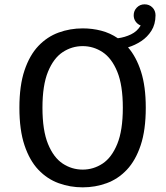

<svg xmlns="http://www.w3.org/2000/svg" viewBox="-20 -834 750 866"><path d="M353 11Q296 11 244.5 -7.8Q193 -26.5 153.2 -68.2Q113.5 -110 90.5 -178.8Q67.5 -247.5 67.5 -348Q67.5 -448 90.5 -516.5Q113.5 -585 153.2 -626.8Q193 -668.5 244.5 -687.2Q296 -706 353 -706Q396.5 -706 436.8 -695.5Q477 -685 511.5 -661.5Q543 -665.5 571 -679Q599 -692.5 614.5 -719Q600.5 -724.5 591.8 -736.8Q583 -749 583 -765Q583 -785.5 597.2 -800Q611.5 -814.5 632 -814.5Q653.5 -814.5 667.5 -800.2Q681.5 -786 681.5 -765Q681.5 -764.5 681.5 -764.5Q681 -724 663 -695.5Q645 -667 617 -648.5Q589 -630 557.5 -620.5Q594.5 -578 616 -511.2Q637.5 -444.5 637.5 -348Q637.5 -247.5 614.5 -178.8Q591.5 -110 552 -68.2Q512.5 -26.5 461.2 -7.8Q410 11 353 11ZM353 -69Q401.5 -69 442.8 -96.2Q484 -123.5 509 -184.8Q534 -246 534 -348Q534 -449.5 509 -510.5Q484 -571.5 442.8 -598.8Q401.5 -626 353 -626Q304 -626 262.8 -598.8Q221.5 -571.5 196.5 -510.5Q171.5 -449.5 171.5 -348Q171.5 -246 196.5 -184.8Q221.5 -123.5 262.8 -96.2Q304 -69 353 -69Z"/></svg>

Font: League Mono
Style: Regular
Weight: 400
Width: 6
Designer: Tyler Finck
Foundry: The League of Moveable Type / Tyler Finck
Version: Version 2.300;RELEASE